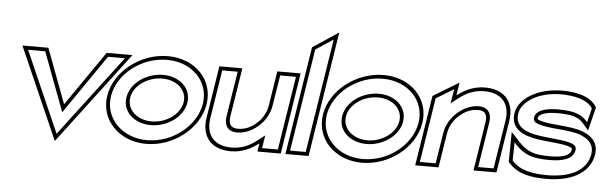

<svg xmlns="http://www.w3.org/2000/svg" viewBox="-46 -823 3222 1017"><g transform="rotate(5 1564.5 -314.0)"><path d="M55 -451 270 38 640 -451H503L302 -160L193 -451ZM87 -431H178L296 -117L512 -431H602L276 -1Z M526 -226C505 -95 609 11 753 11C898 11 1033 -95 1054 -226C1075 -357 973 -462 828 -462C684 -462 547 -357 526 -226ZM546 -226C565 -344 690 -442 825 -442C961 -442 1053 -344 1034 -226C1015 -108 892 -9 756 -9C621 -9 527 -108 546 -226ZM628 -226C615 -147 683 -90 769 -90C855 -90 940 -148 952 -226C964 -304 897 -361 812 -361C726 -361 641 -305 628 -226ZM648 -226C658 -290 730 -341 809 -341C887 -341 942 -290 932 -226C922 -162 850 -110 772 -110C693 -110 638 -162 648 -226Z M1060 -154C1045 -60 1093 11 1203 11C1261 11 1310 -12 1351 -44L1344 0H1468L1536 -432H1412L1383 -249C1376 -206 1354 -172 1326 -149C1302 -128 1270 -111 1231 -111C1193 -111 1179 -131 1185 -172L1226 -432H1104ZM1080 -154 1121 -412H1203L1165 -172C1157 -124 1178 -91 1227 -91C1272 -91 1310 -112 1337 -135C1368 -161 1395 -200 1403 -249L1429 -412H1513L1451 -20H1367L1378 -89L1340 -59C1302 -29 1258 -9 1206 -9C1107 -9 1067 -70 1080 -154Z M1493 0H1616L1721 -666L1584 -575ZM1516 -20 1602 -565 1695 -626 1599 -20Z M1673 -226C1652 -95 1756 11 1900 11C2045 11 2180 -95 2201 -226C2222 -357 2120 -462 1975 -462C1831 -462 1694 -357 1673 -226ZM1693 -226C1712 -344 1837 -442 1972 -442C2108 -442 2200 -344 2181 -226C2162 -108 2039 -9 1903 -9C1768 -9 1674 -108 1693 -226ZM1775 -226C1762 -147 1830 -90 1916 -90C2002 -90 2087 -148 2099 -226C2111 -304 2044 -361 1959 -361C1873 -361 1788 -305 1775 -226ZM1795 -226C1805 -290 1877 -341 1956 -341C2034 -341 2089 -290 2079 -226C2069 -162 1997 -110 1919 -110C1840 -110 1785 -162 1795 -226Z M2183 0H2307L2336 -183C2343 -226 2366 -260 2394 -283C2418 -304 2450 -321 2489 -321C2527 -321 2540 -301 2534 -260L2493 0H2615L2659 -278C2674 -372 2626 -443 2516 -443C2458 -443 2409 -420 2368 -388L2379 -457L2242 -374ZM2206 -20 2260 -363 2354 -420 2341 -343 2379 -373C2417 -403 2461 -423 2513 -423C2612 -423 2652 -362 2639 -278L2598 -20H2516L2554 -260C2562 -308 2541 -341 2492 -341C2447 -341 2409 -320 2382 -297C2351 -271 2324 -232 2316 -183L2290 -20Z M2683 -322C2669 -234 2746 -205 2816 -194C2872 -185 2940 -184 2980 -172C3000 -166 3003 -163 3002 -154C2998 -127 2965 -110 2892 -110C2806 -110 2769 -122 2721 -173L2677 -221L2675 -61L2681 -55C2729 0 2804 11 2879 11C3037 11 3114 -57 3127 -139C3138 -206 3095 -240 3047 -257C2981 -281 2882 -275 2827 -292C2807 -298 2807 -300 2808 -307C2811 -325 2843 -341 2911 -341C2990 -341 3023 -328 3048 -300L3079 -264L3110 -388L3106 -395C3072 -448 2993 -462 2924 -462C2798 -462 2696 -402 2683 -322ZM2703 -322C2713 -384 2798 -442 2921 -442C2989 -442 3060 -427 3089 -382C3083 -356 3076 -331 3070 -307C3039 -344 3001 -361 2914 -361C2850 -361 2795 -349 2788 -307C2785 -288 2800 -278 2818 -273C2879 -254 2976 -260 3038 -238C3042 -237 3044 -235 3047 -234C3087 -217 3115 -190 3107 -139C3096 -72 3035 -9 2882 -9C2807 -9 2737 -21 2695 -71L2697 -168L2705 -158C2755 -104 2801 -90 2889 -90C2960 -90 3014 -106 3022 -154C3026 -177 3006 -186 2988 -191C2943 -204 2876 -205 2822 -214C2758 -224 2691 -247 2703 -322Z"/></g></svg>

Font: Charger Pro
Style: OlObl
Weight: 900
Designer: Jasper
Foundry: Cannot Into Space Fonts
Version: Version 1.09